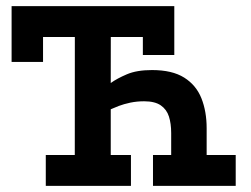

<svg xmlns="http://www.w3.org/2000/svg" viewBox="-20 -609 822 629"><path d="M342.8 -337Q363.2 -351.8 395.6 -365.6Q428 -379.5 478 -379.5Q544 -379.5 583.4 -354.8Q622.8 -330 639.9 -286.9Q657 -243.8 657 -188.8V-101.2H752.2V0H481.2V-101.2H540.8V-173.2Q540.8 -204.2 533.4 -227.4Q526 -250.5 506.6 -263.9Q487.2 -277.2 452 -277.2Q428.8 -277.2 407.2 -272.8Q385.8 -268.2 369.1 -261.9Q352.5 -255.5 342.8 -251V-101.2H409V0H130V-101.2H225L225.2 -487.8H121V-406.2H18V-589H551V-428.8H448V-487.8H343Z"/></svg>

Font: Podkova VF Beta
Style: Regular
Weight: 400
Designer: Ilya Yudin
Foundry: Cyreal (www.cyreal.org)
Version: Version 2.100